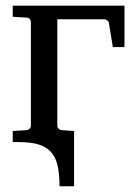

<svg xmlns="http://www.w3.org/2000/svg" viewBox="-20 -501 479 677"><path d="M377.9 -335 363.8 -420.9Q362.8 -426.3 357.2 -429.7Q351.6 -433.1 347.2 -433.1H182.1V-57.1Q182.1 -52.2 186 -47.6Q189.9 -43 199.2 -42L241.2 -39.1V155.8H189.9Q189.9 112.8 183.1 83Q176.3 53.2 159.7 34.9Q143.1 16.6 115.7 8.3Q88.4 0 46.9 0H24.9V-39.1L71.8 -42Q81.1 -43 85 -47.6Q88.9 -52.2 88.9 -57.1V-423.8Q88.9 -429.2 85 -434.1Q81.1 -439 71.8 -439L24.9 -441.9V-481H418.9V-335Z"/></svg>

Font: Charis SIL
Style: Regular
Weight: 400
Foundry: SIL International
Version: Version 4.112